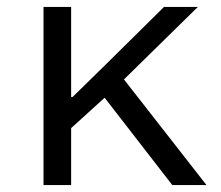

<svg xmlns="http://www.w3.org/2000/svg" viewBox="-20 -536 640 556"><path d="M283 -253 186 -165V0H106V-516H186V-255H190L285 -348L455 -516H553L339 -306L578 0H479Z"/></svg>

Font: PlemolJP35 Console
Style: Regular
Weight: 400
Version: v2.0.3; ttfautohint (v1.8.4.7-5d5b-dirty) -l 6 -r 45 -G 200 